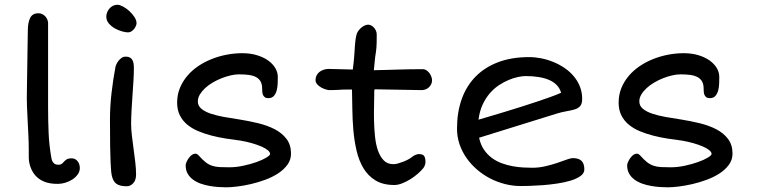

<svg xmlns="http://www.w3.org/2000/svg" viewBox="-20 -778 3214 815"><path d="M104.5 -86.4Q102.1 -97.7 102.1 -110.8Q102.1 -124 102.1 -136.7Q102.1 -169.4 100.6 -201.4Q99.1 -233.4 97.4 -265.1Q95.7 -296.9 94.5 -329.1Q93.3 -361.3 94.2 -394.5L98.1 -649.4Q98.1 -681.6 107.9 -701.7Q117.7 -721.7 143.1 -721.7Q152.3 -721.7 159.9 -717.8Q167.5 -713.9 172.9 -707.8Q178.2 -701.7 181.2 -694.3Q184.1 -687 184.1 -680.2V-321.8Q184.1 -268.6 186.3 -215.1Q188.5 -161.6 198.2 -106.9Q199.7 -98.1 202.9 -92.5Q206.1 -86.9 210.2 -83.7Q214.4 -80.6 219.2 -79.6Q224.1 -78.6 228.5 -78.6Q235.8 -78.6 240.7 -81.8Q245.6 -85 248 -87.9Q251 -91.3 254.2 -94.5Q257.3 -97.7 261.2 -100.3Q265.1 -103 270.8 -104.5Q276.4 -106 284.2 -106Q293 -106 299.3 -102.3Q305.7 -98.6 310.1 -92.8Q314.5 -86.9 316.7 -79.6Q318.8 -72.3 318.8 -64.9Q318.8 -49.8 309.8 -37.4Q300.8 -24.9 287.1 -16.1Q273.4 -7.3 257.3 -2.4Q241.2 2.4 227.1 2.4Q176.3 3.4 145.3 -19.3Q114.3 -42 104.5 -86.4Z M522 -640.6Q513.7 -640.6 498.3 -644.8Q482.9 -648.9 468 -657.2Q453.1 -665.5 442.1 -678.2Q431.2 -690.9 431.2 -708Q431.2 -716.3 434.6 -725.1Q438 -733.9 444.1 -741.2Q450.2 -748.5 459 -753.2Q467.8 -757.8 478.5 -757.8Q487.8 -757.8 501.7 -750.5Q515.6 -743.2 528.3 -731.7Q541 -720.2 550.3 -706.3Q559.6 -692.4 559.6 -679.2Q559.6 -675.8 557.4 -669.4Q555.2 -663.1 550.5 -656.7Q545.9 -650.4 538.8 -645.5Q531.7 -640.6 522 -640.6ZM454.1 -34.7Q453.1 -38.6 451.9 -49.8Q450.7 -61 449.5 -86.9Q448.2 -112.8 447.5 -157Q446.8 -201.2 446.8 -271Q446.8 -325.7 453.4 -383.1Q460 -440.4 469.7 -491.7Q470.2 -496.1 473.4 -503.7Q476.6 -511.2 482.2 -518.8Q487.8 -526.4 495.6 -532Q503.4 -537.6 513.7 -537.6Q524.4 -537.6 531.2 -533.9Q538.1 -530.3 541.7 -523.7Q545.4 -517.1 546.9 -508.5Q548.3 -500 548.3 -490.7Q548.3 -464.8 546.4 -433.8Q544.4 -402.8 542.2 -370.8Q540 -338.9 538.3 -308.1Q536.6 -277.3 536.6 -252.4Q536.6 -230.5 539.8 -202.6Q543 -174.8 547.1 -145.5Q551.3 -116.2 554.4 -88.1Q557.6 -60.1 557.6 -37.1Q557.6 -13.2 545.4 -0.2Q533.2 12.7 518.1 12.7Q488.8 12.7 474.1 2.2Q459.5 -8.3 454.1 -34.7Z M768.1 -76.7Q768.1 -83 773.4 -94Q778.8 -105 786.9 -113.8Q794.9 -122.6 804.7 -125.2Q814.5 -127.9 823.2 -118.2Q839.4 -100.1 852.3 -89.8Q865.2 -79.6 879.6 -74.7Q894 -69.8 911.4 -68.8Q928.7 -67.9 953.1 -67.9Q982.4 -67.9 1012.9 -74.5Q1043.5 -81.1 1068.8 -90.1Q1094.2 -99.1 1110.4 -108.9Q1126.5 -118.7 1126.5 -124.5Q1126.5 -132.3 1116.5 -140.6Q1106.4 -148.9 1089.4 -156.2Q1072.3 -163.6 1049.3 -170.2Q1026.4 -176.8 1000.5 -181.2Q970.2 -185.1 938.7 -189.9Q907.2 -194.8 877.4 -202.6Q847.7 -210.4 821.3 -221.4Q794.9 -232.4 774.9 -249Q754.9 -265.6 743.4 -288.6Q731.9 -311.5 731.9 -342.3Q731.9 -375.5 743.4 -403.8Q754.9 -432.1 774.7 -455.6Q794.4 -479 821 -497.1Q847.7 -515.1 878.4 -527.3Q909.2 -539.6 942.4 -545.9Q975.6 -552.2 1008.3 -552.2Q1042.5 -552.2 1070.6 -543.7Q1098.6 -535.2 1118.2 -521.2Q1137.7 -507.3 1148.4 -489.3Q1159.2 -471.2 1159.2 -451.7Q1159.2 -439.5 1158.7 -423.8Q1158.2 -408.2 1154.5 -394.3Q1150.9 -380.4 1142.6 -370.8Q1134.3 -361.3 1118.7 -361.3Q1108.9 -361.3 1103.8 -365.5Q1098.6 -369.6 1096.2 -375.5Q1093.8 -381.3 1093.3 -388.4Q1092.8 -395.5 1092.8 -401.4Q1092.8 -420.4 1086.2 -432.1Q1079.6 -443.8 1066.9 -450.7Q1054.2 -457.5 1035.9 -460Q1017.6 -462.4 994.1 -462.4Q978 -462.4 959 -458Q939.9 -453.6 920.7 -446Q901.4 -438.5 883.1 -427.7Q864.7 -417 850.8 -404.1Q836.9 -391.1 828.4 -377Q819.8 -362.8 819.8 -347.7Q819.8 -328.6 835 -316.2Q850.1 -303.7 875 -295.4Q899.9 -287.1 931.4 -281.5Q962.9 -275.9 995.6 -271Q1036.1 -264.6 1075.4 -255.1Q1114.7 -245.6 1146 -229.5Q1177.2 -213.4 1196.3 -188.2Q1215.3 -163.1 1215.3 -126Q1215.3 -99.6 1200.2 -78.9Q1185.1 -58.1 1160.9 -42.2Q1136.7 -26.4 1106.4 -15.1Q1076.2 -3.9 1045.7 3.2Q1015.1 10.3 987.3 13.7Q959.5 17.1 940.4 17.1Q925.8 17.1 907.2 15.9Q888.7 14.6 869.4 11.2Q850.1 7.8 832 1.5Q814 -4.9 799.6 -15.4Q785.2 -25.9 776.6 -40.8Q768.1 -55.7 768.1 -76.7Z M1654.3 7.3Q1606 7.3 1574.2 -12Q1542.5 -31.2 1522.9 -63.7Q1503.4 -96.2 1493.7 -137.9Q1483.9 -179.7 1480 -224.9Q1476.1 -270 1475.6 -314.9Q1475.1 -359.9 1474.1 -397.9Q1460.9 -397.9 1450.4 -397.9Q1439.9 -397.9 1429.7 -397.5Q1423.8 -397 1418.9 -396.7Q1414.1 -396.5 1408.4 -396.2Q1402.8 -396 1395.8 -395.8Q1388.7 -395.5 1378.4 -395.5Q1372.6 -395.5 1362.8 -398.4Q1353 -401.4 1343.3 -406.7Q1333.5 -412.1 1326.4 -420.2Q1319.3 -428.2 1319.3 -438.5Q1319.3 -448.7 1323.7 -457.5Q1328.1 -466.3 1335.7 -472.4Q1343.3 -478.5 1353.5 -481.9Q1363.8 -485.4 1375 -485.4L1477.5 -482.9Q1479 -495.1 1480.5 -507.3Q1481.9 -519.5 1482.9 -531.2Q1484.4 -545.4 1484.9 -557.6Q1485.4 -569.8 1486.3 -581.3Q1487.3 -592.8 1488.5 -604.2Q1489.7 -615.7 1492.7 -628.4Q1494.1 -636.7 1499.5 -644.8Q1504.9 -652.8 1512 -659.2Q1519 -665.5 1527.1 -669.4Q1535.2 -673.3 1542.5 -673.3Q1548.3 -673.3 1554.7 -670.4Q1561 -667.5 1566.4 -661.9Q1571.8 -656.2 1575.4 -648.7Q1579.1 -641.1 1579.1 -631.8Q1579.1 -612.3 1578.9 -599.1Q1578.6 -585.9 1577.9 -576.7Q1577.1 -567.4 1576.2 -560.5Q1575.2 -553.7 1574.2 -546.9Q1573.2 -541.5 1572.5 -535.4Q1571.8 -529.3 1571 -521.5Q1570.3 -513.7 1569.3 -503.7Q1568.4 -493.7 1566.9 -480Q1594.7 -480.5 1619.9 -481.2Q1645 -481.9 1669.4 -482.7Q1693.8 -483.4 1719.2 -483.9Q1744.6 -484.4 1773.4 -484.4Q1783.2 -484.4 1790.8 -479.2Q1798.3 -474.1 1803.5 -466.8Q1808.6 -459.5 1811.3 -451.4Q1814 -443.4 1814 -437.5Q1814 -427.2 1809.6 -419.2Q1805.2 -411.1 1798.8 -405.8Q1792.5 -400.4 1784.7 -397.9Q1776.9 -395.5 1770.5 -395.5L1570.8 -398.9Q1568.8 -397 1568.8 -394.5Q1568.8 -368.7 1567.9 -335.2Q1566.9 -301.8 1567.6 -267.1Q1568.4 -232.4 1571.8 -199Q1575.2 -165.5 1584.2 -139.4Q1593.3 -113.3 1608.9 -97.2Q1624.5 -81.1 1649.9 -81.1Q1658.2 -81.1 1669.7 -84.2Q1681.2 -87.4 1692.4 -91.8Q1703.6 -96.2 1713.4 -101.6Q1723.1 -106.9 1728.5 -111.3Q1733.9 -116.2 1742.7 -120.1Q1751.5 -124 1757.3 -124Q1775.9 -124 1781 -115Q1786.1 -106 1786.1 -90.3Q1786.1 -85 1783.7 -77.4Q1781.2 -69.8 1777.3 -64.9Q1768.1 -53.2 1753.2 -40.3Q1738.3 -27.3 1721.2 -16.8Q1704.1 -6.3 1686.5 0.5Q1668.9 7.3 1654.3 7.3Z M1919.9 -231.9Q1919.9 -301.3 1939.9 -357.4Q1960 -413.6 1999 -453.1Q2038.1 -492.7 2095 -514.2Q2151.9 -535.6 2226.1 -535.6Q2251.5 -535.6 2278.1 -530.3Q2304.7 -524.9 2329.6 -514.6Q2354.5 -504.4 2376.7 -489.3Q2398.9 -474.1 2415.5 -454.3Q2432.1 -434.6 2441.7 -410.4Q2451.2 -386.2 2451.2 -357.9Q2451.2 -335.9 2441.4 -326.2Q2431.6 -316.4 2415.5 -312.5Q2401.4 -308.6 2382.6 -305.4Q2363.8 -302.2 2340.3 -294.9L2013.7 -193.4Q2020 -163.6 2034.4 -142.6Q2048.8 -121.6 2068.1 -107.4Q2087.4 -93.3 2110.1 -85Q2132.8 -76.7 2155.8 -72.5Q2178.7 -68.4 2200.4 -67.1Q2222.2 -65.9 2239.7 -65.9Q2267.6 -65.9 2294.9 -72.3Q2322.3 -78.6 2345.2 -86.4Q2368.2 -94.2 2385.5 -100.6Q2402.8 -106.9 2410.6 -106.9Q2436.5 -106.9 2448.5 -95.2Q2460.4 -83.5 2460.4 -58.6Q2460.4 -42.5 2444.1 -30.8Q2427.7 -19 2401.9 -11.2Q2376 -3.4 2344.5 1.2Q2313 5.9 2283 8.1Q2252.9 10.3 2228 11Q2203.1 11.7 2190.4 11.7Q2156.7 11.7 2123.3 3.2Q2089.8 -5.4 2059.8 -21Q2029.8 -36.6 2004.2 -58.8Q1978.5 -81.1 1959.7 -108.2Q1940.9 -135.3 1930.4 -166.5Q1919.9 -197.8 1919.9 -231.9ZM2011.2 -270Q2034.2 -276.9 2064 -285.6Q2093.8 -294.4 2126.7 -304.4Q2159.7 -314.5 2193.6 -325.2Q2227.5 -335.9 2259 -346.4Q2290.5 -356.9 2317.1 -366.5Q2343.8 -376 2361.8 -384.3Q2356.4 -402.8 2343.8 -416.3Q2331.1 -429.7 2311.8 -438.2Q2292.5 -446.8 2267.1 -450.9Q2241.7 -455.1 2211.4 -455.1Q2197.8 -455.1 2179 -451.2Q2160.2 -447.3 2139.4 -438.7Q2118.7 -430.2 2097.4 -416Q2076.2 -401.9 2058.6 -381.3Q2041 -360.8 2028.3 -333.3Q2015.6 -305.7 2011.2 -270Z M2642.1 -76.7Q2642.1 -83 2647.5 -94Q2652.8 -105 2660.9 -113.8Q2668.9 -122.6 2678.7 -125.2Q2688.5 -127.9 2697.3 -118.2Q2713.4 -100.1 2726.3 -89.8Q2739.3 -79.6 2753.7 -74.7Q2768.1 -69.8 2785.4 -68.8Q2802.7 -67.9 2827.1 -67.9Q2856.4 -67.9 2887 -74.5Q2917.5 -81.1 2942.9 -90.1Q2968.3 -99.1 2984.4 -108.9Q3000.5 -118.7 3000.5 -124.5Q3000.5 -132.3 2990.5 -140.6Q2980.5 -148.9 2963.4 -156.2Q2946.3 -163.6 2923.3 -170.2Q2900.4 -176.8 2874.5 -181.2Q2844.2 -185.1 2812.7 -189.9Q2781.2 -194.8 2751.5 -202.6Q2721.7 -210.4 2695.3 -221.4Q2668.9 -232.4 2648.9 -249Q2628.9 -265.6 2617.4 -288.6Q2606 -311.5 2606 -342.3Q2606 -375.5 2617.4 -403.8Q2628.9 -432.1 2648.7 -455.6Q2668.5 -479 2695.1 -497.1Q2721.7 -515.1 2752.4 -527.3Q2783.2 -539.6 2816.4 -545.9Q2849.6 -552.2 2882.3 -552.2Q2916.5 -552.2 2944.6 -543.7Q2972.7 -535.2 2992.2 -521.2Q3011.7 -507.3 3022.5 -489.3Q3033.2 -471.2 3033.2 -451.7Q3033.2 -439.5 3032.7 -423.8Q3032.2 -408.2 3028.6 -394.3Q3024.9 -380.4 3016.6 -370.8Q3008.3 -361.3 2992.7 -361.3Q2982.9 -361.3 2977.8 -365.5Q2972.7 -369.6 2970.2 -375.5Q2967.8 -381.3 2967.3 -388.4Q2966.8 -395.5 2966.8 -401.4Q2966.8 -420.4 2960.2 -432.1Q2953.6 -443.8 2940.9 -450.7Q2928.2 -457.5 2909.9 -460Q2891.6 -462.4 2868.2 -462.4Q2852.1 -462.4 2833 -458Q2814 -453.6 2794.7 -446Q2775.4 -438.5 2757.1 -427.7Q2738.8 -417 2724.9 -404.1Q2710.9 -391.1 2702.4 -377Q2693.8 -362.8 2693.8 -347.7Q2693.8 -328.6 2709 -316.2Q2724.1 -303.7 2749 -295.4Q2773.9 -287.1 2805.4 -281.5Q2836.9 -275.9 2869.6 -271Q2910.2 -264.6 2949.5 -255.1Q2988.8 -245.6 3020 -229.5Q3051.3 -213.4 3070.3 -188.2Q3089.4 -163.1 3089.4 -126Q3089.4 -99.6 3074.2 -78.9Q3059.1 -58.1 3034.9 -42.2Q3010.7 -26.4 2980.5 -15.1Q2950.2 -3.9 2919.7 3.2Q2889.2 10.3 2861.3 13.7Q2833.5 17.1 2814.5 17.1Q2799.8 17.1 2781.2 15.9Q2762.7 14.6 2743.4 11.2Q2724.1 7.8 2706.1 1.5Q2688 -4.9 2673.6 -15.4Q2659.2 -25.9 2650.6 -40.8Q2642.1 -55.7 2642.1 -76.7Z"/></svg>

Font: Short Stack
Style: Regular
Weight: 400
Designer: James Grieshaber
Foundry: James Grieshaber
Version: Version 1.002